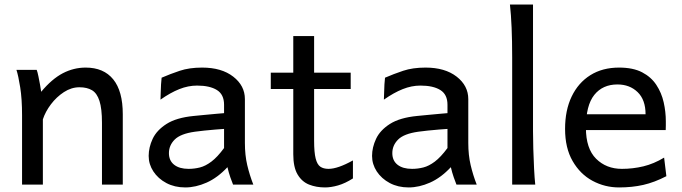

<svg xmlns="http://www.w3.org/2000/svg" viewBox="-20 -801 2960 833"><path d="M512.7 0H422.4Q422.4 0 422.4 -21Q422.4 -42 422.4 -75.2Q422.4 -108.4 422.4 -145.5Q422.4 -182.6 422.4 -215.6Q422.4 -248.5 422.4 -268.6Q422.4 -329.6 411.6 -363Q400.9 -396.5 379.4 -409.4Q357.9 -422.4 324.7 -422.4Q289.6 -422.4 257.3 -401.4Q225.1 -380.4 200.9 -348.4Q176.8 -316.4 166 -283.2V0H75.7Q75.7 0 75.7 -21.7Q75.7 -43.5 75.7 -78.1Q75.7 -112.8 75.7 -153.6Q75.7 -194.3 75.7 -233.2Q75.7 -272 75.7 -300.3Q75.7 -372.1 67.6 -422.4Q59.6 -472.7 51.3 -498H139.2Q143.1 -487.8 146.7 -469.7Q150.4 -451.7 153.8 -433.1Q157.2 -414.6 158.7 -402.8Q205.1 -458.5 252.4 -483.2Q299.8 -507.8 351.6 -507.8Q429.7 -507.8 471.2 -456.8Q512.7 -405.8 512.7 -305.2Q512.7 -280.8 512.7 -242.9Q512.7 -205.1 512.7 -163.1Q512.7 -121.1 512.7 -84Q512.7 -46.9 512.7 -23.4Q512.7 0 512.7 0Z M783.7 12.2Q737.8 12.2 701.9 -6.8Q666 -25.9 645.5 -57.1Q625 -88.4 625 -124.5Q625 -161.6 642.3 -198.7Q659.7 -235.8 702.4 -263.2Q745.1 -290.5 820.3 -297.9Q837.4 -299.8 864.7 -302.2Q892.1 -304.7 917.2 -307.1Q942.4 -309.6 952.1 -310.1V-346.7Q952.1 -391.1 921.1 -410.4Q890.1 -429.7 835 -429.7Q796.4 -429.7 757.8 -414.3Q719.2 -398.9 676.3 -368.7Q676.8 -379.4 677.2 -397.9Q677.7 -416.5 678.7 -435.1Q679.7 -453.6 681.2 -463.9Q718.3 -480 759.8 -493.9Q801.3 -507.8 856.9 -507.8Q941.4 -507.8 991.9 -468.5Q1042.5 -429.2 1042.5 -371.1V-180.7Q1042.5 -127.9 1052.7 -84.5Q1063 -41 1079.1 0H991.2Q986.3 -11.7 979.2 -32Q972.2 -52.2 966.8 -75.7Q923.8 -29.8 876.5 -8.8Q829.1 12.2 783.7 12.2ZM798.3 -68.4Q823.2 -68.4 847.4 -74.5Q871.6 -80.6 897.2 -99.9Q922.9 -119.1 952.1 -158.7V-241.7Q939.9 -241.2 915.5 -239Q891.1 -236.8 866 -234.4Q840.8 -231.9 825.2 -229.5Q763.2 -220.7 738 -195.6Q712.9 -170.4 712.9 -136.7Q712.9 -104 735.6 -86.2Q758.3 -68.4 798.3 -68.4Z M1511.2 -105V-26.9Q1477.5 -5.4 1446.8 3.4Q1416 12.2 1390.1 12.2Q1352.1 12.2 1320.8 -0.2Q1289.6 -12.7 1271 -44.2Q1252.4 -75.7 1252.4 -131.8Q1252.4 -149.4 1252.4 -189.5Q1252.4 -229.5 1252.4 -283.9Q1252.4 -338.4 1252.4 -400.6Q1252.4 -462.9 1252.4 -525.9Q1252.4 -588.9 1252.4 -644.5H1342.8Q1342.8 -582 1342.8 -511Q1342.8 -439.9 1342.8 -373.5Q1342.8 -307.1 1342.8 -258.1Q1342.8 -209 1342.8 -190.4Q1342.8 -140.1 1349.4 -113.8Q1356 -87.4 1369.6 -77.9Q1383.3 -68.4 1405.3 -68.4Q1445.3 -68.4 1511.2 -105ZM1501.5 -415H1154.8V-485.8H1501.5Z M1752.9 12.2Q1707 12.2 1671.1 -6.8Q1635.3 -25.9 1614.7 -57.1Q1594.2 -88.4 1594.2 -124.5Q1594.2 -161.6 1611.6 -198.7Q1628.9 -235.8 1671.6 -263.2Q1714.4 -290.5 1789.6 -297.9Q1806.6 -299.8 1834 -302.2Q1861.3 -304.7 1886.5 -307.1Q1911.6 -309.6 1921.4 -310.1V-346.7Q1921.4 -391.1 1890.4 -410.4Q1859.4 -429.7 1804.2 -429.7Q1765.6 -429.7 1727.1 -414.3Q1688.5 -398.9 1645.5 -368.7Q1646 -379.4 1646.5 -397.9Q1647 -416.5 1647.9 -435.1Q1648.9 -453.6 1650.4 -463.9Q1687.5 -480 1729 -493.9Q1770.5 -507.8 1826.2 -507.8Q1910.6 -507.8 1961.2 -468.5Q2011.7 -429.2 2011.7 -371.1V-180.7Q2011.7 -127.9 2022 -84.5Q2032.2 -41 2048.3 0H1960.4Q1955.6 -11.7 1948.5 -32Q1941.4 -52.2 1936 -75.7Q1893.1 -29.8 1845.7 -8.8Q1798.3 12.2 1752.9 12.2ZM1767.6 -68.4Q1792.5 -68.4 1816.7 -74.5Q1840.8 -80.6 1866.5 -99.9Q1892.1 -119.1 1921.4 -158.7V-241.7Q1909.2 -241.2 1884.8 -239Q1860.4 -236.8 1835.2 -234.4Q1810.1 -231.9 1794.4 -229.5Q1732.4 -220.7 1707.3 -195.6Q1682.1 -170.4 1682.1 -136.7Q1682.1 -104 1704.8 -86.2Q1727.5 -68.4 1767.6 -68.4Z M2292.5 -781.2V-231.9Q2292.5 -200.7 2293.7 -156.2Q2294.9 -111.8 2297.1 -69.3Q2299.3 -26.9 2302.2 0H2202.1V-551.8Q2202.1 -694.8 2192.4 -781.2Z M2868.2 -236.8H2504.9V-305.2H2780.8Q2780.8 -368.2 2746.3 -401.4Q2711.9 -434.6 2658.7 -434.6Q2594.7 -434.6 2558.3 -389.2Q2522 -343.8 2522 -246.6Q2522 -156.2 2566.2 -112.3Q2610.4 -68.4 2678.2 -68.4Q2725.6 -68.4 2771.2 -79.3Q2816.9 -90.3 2861.3 -117.2L2871.1 -36.6Q2819.3 -9.8 2771 1.2Q2722.7 12.2 2666 12.2Q2604 12.2 2550.5 -16.6Q2497.1 -45.4 2464.4 -102.1Q2431.6 -158.7 2431.6 -241.7Q2431.6 -322.8 2460.2 -382.3Q2488.8 -441.9 2541.3 -474.9Q2593.8 -507.8 2666 -507.8Q2726.6 -507.8 2765.9 -487.3Q2805.2 -466.8 2827.6 -432.6Q2850.1 -398.4 2859.4 -357.2Q2868.7 -315.9 2868.7 -274.9Q2868.7 -268.6 2868.7 -256.1Q2868.7 -243.7 2868.2 -236.8Z"/></svg>

Font: Kanchenjunga
Style: Regular
Weight: 400
Designer: Becca Hirsbrunner Spalinger
Foundry: SIL International
Version: Version 2.001